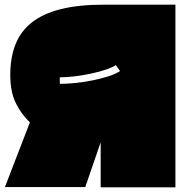

<svg xmlns="http://www.w3.org/2000/svg" viewBox="-20 -757 807 822"><path d="M24 -436Q24 -511 46.5 -567.5Q69 -624 117 -661.5Q165 -699 241 -718Q317 -737 424 -737H731V45H411V-145H410L345 44H1L108 -233Q71 -268 47.5 -316Q24 -364 24 -436ZM476 -478Q458 -467 428.5 -457.5Q399 -448 365.5 -441Q332 -434 298 -430Q264 -426 236 -426V-398Q264 -398 300 -401.5Q336 -405 372 -412Q408 -419 440.5 -429Q473 -439 494 -453Z"/></svg>

Font: ChangwonDangamAsac Bold
Style: Regular
Weight: 700
Designer: Choi Chi-young, Lee Youngbeen, Kim Jungjin, Yoon Jihee, Han Dohee
Foundry: YoonDesign Inc.
Version: Version 1.010;Build 20210623